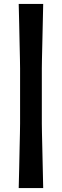

<svg xmlns="http://www.w3.org/2000/svg" viewBox="-20 -801 316 980"><path d="M75.5 159Q77 107.5 78 55.2Q79 3 80 -43Q81 -89 81.8 -122.2Q82.5 -155.5 82.5 -170V-452Q82.5 -466 81.8 -499.5Q81 -533 80 -579Q79 -625 78 -677Q77 -729 75.5 -781H200.5Q199.5 -729 198.2 -677Q197 -625 196 -579Q195 -533 194.2 -499.5Q193.5 -466 193.5 -452V-170Q193.5 -155.5 194.2 -122.2Q195 -89 196 -43Q197 3 198.2 55.2Q199.5 107.5 200.5 159Z"/></svg>

Font: Commissioner Loud SemiBold
Style: Regular
Weight: 600
Designer: Kostas Bartsokas
Foundry: Kostas Bartsokas
Version: Version 1.000; ttfautohint (v1.8.3)